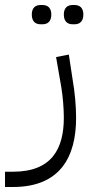

<svg xmlns="http://www.w3.org/2000/svg" viewBox="-84 -507 365 767"><path d="M206 -410H214C235 -410 249 -422 249 -449C249 -475 235 -487 214 -487H206C185 -487 171 -475 171 -449C171 -422 185 -410 206 -410ZM78 -410H86C107 -410 121 -422 121 -449C121 -475 107 -487 86 -487H78C57 -487 43 -475 43 -449C43 -422 57 -410 78 -410ZM-64 240H-32C157 240 220 119 220 -36C220 -84 215 -138 206 -190L191 -289L140 -279L161 -158C167 -121 171 -74 171 -37C171 86 124 179 -32 179H-64Z"/></svg>

Font: IBM Plex Arabic Light
Style: Regular
Weight: 300
Designer: Mike Abbink, Paul van der Laan, Pieter van Rosmalen, Wael Morcos, Khajak Apelian
Foundry: Bold Monday
Version: Version 1.0